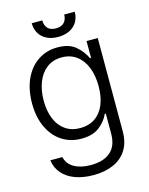

<svg xmlns="http://www.w3.org/2000/svg" viewBox="-133 -790 837 1082"><g transform="rotate(-15 285.0 -248.5)"><path d="M61.5 66.4H131.8Q141.1 107.9 179.4 129.6Q217.8 151.4 276.4 151.4Q350.6 151.4 391.1 116Q431.6 80.6 431.6 9.8V-107.4H425.8Q406.7 -64.9 367.9 -35.4Q329.1 -5.9 263.7 -5.9Q200.2 -5.9 150.6 -37.8Q101.1 -69.8 73 -129.6Q44.9 -189.5 44.9 -269.5Q44.9 -349.6 72.5 -410.4Q100.1 -471.2 149.9 -504.6Q199.7 -538.1 264.6 -538.1Q330.6 -538.1 367.9 -507.3Q405.3 -476.6 426.8 -431.6H432.6V-530.3H498V13.7Q498 79.1 470 123Q441.9 167 391.8 188.5Q341.8 210 276.4 210Q217.3 210 171.1 193.4Q125 176.8 96.4 144.5Q67.9 112.3 61.5 66.4ZM432.6 -267.6Q432.6 -329.1 413.8 -376.7Q395 -424.3 358.9 -450.9Q322.8 -477.5 272.5 -477.5Q221.7 -477.5 185.5 -450Q149.4 -422.4 130.9 -374.8Q112.3 -327.1 112.3 -267.6Q112.3 -207.5 130.9 -161.9Q149.4 -116.2 185.5 -90.8Q221.7 -65.4 272.5 -65.4Q322.3 -65.4 358.4 -89.6Q394.5 -113.8 413.6 -159.4Q432.6 -205.1 432.6 -267.6ZM285.2 -593.8Q247.1 -593.8 218.8 -607.9Q190.4 -622.1 175.3 -647.7Q160.2 -673.3 160.2 -707H221.7Q221.7 -678.7 237.3 -661.1Q252.9 -643.6 285.2 -643.6Q317.4 -643.6 333.5 -661.1Q349.6 -678.7 349.6 -707H411.1Q411.1 -673.3 395.8 -647.7Q380.4 -622.1 351.8 -607.9Q323.2 -593.8 285.2 -593.8Z"/></g></svg>

Font: Pretendard JP Light
Style: Regular
Weight: 300
Designer: Base glyphs from Inter by Rasmus Andersson; Hangeul glyphs from Noto Sans CJK(Source Han Sans) by Jang Soo-young and Kan
Foundry: Kil Hyung-jin
Version: Version 1.309